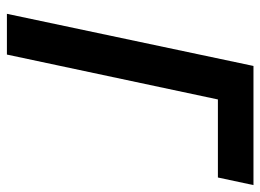

<svg xmlns="http://www.w3.org/2000/svg" viewBox="-119 -635 754 556"><g transform="rotate(90 258.0 -357.0)"><path d="M20 0H138L268 -611H494L516 -714H171Z"/></g></svg>

Font: Noto Sans SemiCondensed SemiBold
Style: Italic
Weight: 600
Width: 4
Italic angle: -12°
Designer: Monotype Design Team
Foundry: Monotype Imaging Inc.
Version: Version 2.013